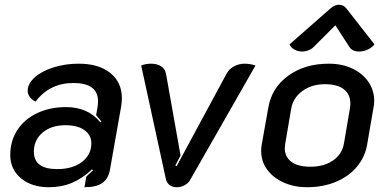

<svg xmlns="http://www.w3.org/2000/svg" viewBox="-20 -776 1615 805"><path d="M23 -126Q23 -185 52.5 -230.5Q82 -276 135.5 -301.5Q189 -327 257 -327Q349 -327 401 -263L405 -267L383 -293L389 -327Q391 -343 391 -351Q391 -428 288 -428Q188 -428 129 -350Q114 -357 105 -369.5Q96 -382 96 -395Q96 -425 125.5 -451.5Q155 -478 204.5 -493.5Q254 -509 310 -509Q394 -509 442.5 -470Q491 -431 491 -364Q491 -348 488 -330L441 -64Q434 -26 408.5 -8.5Q383 9 334 9L342 -36L370 -62L366 -66Q326 -28 282 -9.5Q238 9 185 9Q113 9 68 -28.5Q23 -66 23 -126ZM363 -175Q363 -210 334 -230.5Q305 -251 254 -251Q195 -251 158.5 -220Q122 -189 122 -140Q122 -67 220 -67Q284 -67 323.5 -97Q363 -127 363 -175Z M676 -23 572 -501Q579 -505 591 -507Q603 -509 613 -509Q639 -509 655.5 -498Q672 -487 676 -467L737 -124L715 -82L721 -80L930 -467Q940 -486 960.5 -497.5Q981 -509 1006 -509Q1017 -509 1031.5 -506.5Q1046 -504 1051 -501L778 -23Q771 -9 755 0Q739 9 722 9Q704 9 692 0.5Q680 -8 676 -23Z M1075 -143Q1075 -159 1077 -168L1105 -325Q1119 -408 1188.5 -458.5Q1258 -509 1358 -509Q1415 -509 1458.5 -488Q1502 -467 1525.5 -431.5Q1549 -396 1549 -353Q1549 -339 1546 -325L1519 -168Q1510 -117 1476 -76.5Q1442 -36 1388 -13.5Q1334 9 1266 9Q1214 9 1170 -10.5Q1126 -30 1100.5 -64.5Q1075 -99 1075 -143ZM1422 -174 1447 -321Q1449 -335 1449 -342Q1449 -380 1422 -401.5Q1395 -423 1342 -423Q1287 -423 1248 -394.5Q1209 -366 1201 -321L1176 -174Q1174 -160 1174 -155Q1174 -119 1201 -98Q1228 -77 1282 -77Q1338 -77 1376 -103Q1414 -129 1422 -174ZM1246 -560Q1229 -560 1214.5 -568Q1200 -576 1194 -590L1366 -741Q1383 -756 1401 -756Q1420 -756 1432 -741L1550 -590Q1539 -576 1521.5 -568Q1504 -560 1486 -560Q1457 -560 1445 -579L1386 -670L1295 -579Q1286 -570 1273 -565Q1260 -560 1246 -560Z"/></svg>

Font: K2D Medium
Style: Italic
Weight: 500
Italic angle: -10°
Designer: Katatrad Aksorn Co.,Ltd.
Foundry: Cadson Demak Co.,Ltd.
Version: Version 1.000; ttfautohint (v1.6)